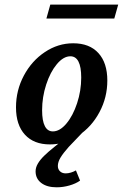

<svg xmlns="http://www.w3.org/2000/svg" viewBox="-20 -616 535 834"><path d="M49.5 -149.7Q49.5 -223.6 83.6 -287.6Q117.6 -351.6 174.9 -389.8Q232.1 -428 298 -428Q368.7 -428 407.4 -385.5Q446.2 -343.1 446.2 -266.1Q446.2 -192.7 412.1 -128.9Q378.1 -65.1 320.4 -26.9Q262.8 11.3 196.9 11.3Q127 11.3 88.3 -31Q49.5 -73.3 49.5 -149.7ZM332.8 -279Q332.8 -325.3 320.9 -348.4Q309.1 -371.5 285.8 -371.5Q255.5 -371.5 227 -337.4Q198.4 -303.2 180.7 -248.9Q162.9 -194.5 162.9 -137.2Q162.9 -91.4 174.8 -68.3Q186.6 -45.2 209.5 -45.2Q239.8 -45.2 268.3 -79.1Q296.8 -113 314.8 -167.4Q332.8 -221.7 332.8 -279ZM134.6 128.2Q134.6 111.2 144.7 94.2Q154.8 77.2 171.9 60.6Q188.9 43.9 215.9 22.3Q234.5 7.4 254.7 -8.8Q275 -25.1 295.3 -41.9L352.6 -56.3Q336.2 -37.5 317 -18Q297.9 1.4 278.6 22.1Q254.5 49.2 242.9 68.4Q231.3 87.6 231.3 104.8Q231.3 119.2 240.6 128.1Q249.9 137.1 265.4 137.1Q275.9 137.1 287.5 133.7Q299.1 130.3 309.8 124.2L327.8 168.5Q309 181.9 281.5 189.7Q254 197.6 225.9 197.6Q183.9 197.6 159.3 178.8Q134.6 160.1 134.6 128.2ZM198.5 -596.1H493.5L476.5 -535.6H181.6Z"/></svg>

Font: Playfair Micro SmCond SmLight
Style: Italic
Weight: 360
Width: 4
Italic angle: -15.6°
Designer: Claus Eggers Sørensen
Foundry: Claus Eggers Sørensen
Version: Version 2.203;Glyphs 3.3 (3326)